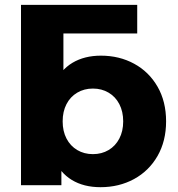

<svg xmlns="http://www.w3.org/2000/svg" viewBox="-20 -762 733 790"><path d="M174.6 -260.2Q174.6 -352.2 201.6 -413.2Q228.7 -474.1 278.1 -503.6Q327.5 -533 395.2 -533Q471 -533 531.9 -499.8Q592.9 -466.7 628.2 -405.4Q663.4 -344.2 663.4 -262.7Q663.4 -181.7 628.2 -120.2Q592.9 -58.7 531.4 -25.2Q469.9 8.2 393.6 8.2Q324.6 8.2 275.6 -21.5Q226.6 -51.2 200.6 -110.8Q174.6 -170.4 174.6 -260.2ZM66.4 -742H240.9V-441.1L230.9 -270.9L232.6 -100.7V0H66.4ZM486.9 -262.7Q486.9 -303 471 -333.6Q455.2 -364.1 426.8 -380.8Q398.5 -397.6 362.3 -397.6Q326.2 -397.6 297.9 -380.8Q269.5 -364.1 253.6 -333.6Q237.8 -303 237.8 -262.7Q237.8 -222.3 253.6 -191.9Q269.5 -161.4 297.9 -144.6Q326.2 -127.8 362.3 -127.8Q398.5 -127.8 426.8 -144.6Q455.2 -161.4 471 -191.9Q486.9 -222.3 486.9 -262.7ZM66.4 -742H544.6V-624.2H240.3Z"/></svg>

Font: iiserrat Thin
Style: Regular
Weight: 100
Designer: Akira Ohta
Foundry: Akira Ohta
Version: Version 1.200;Glyphs 3.3.1 (3343)